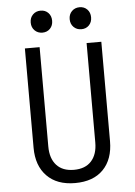

<svg xmlns="http://www.w3.org/2000/svg" viewBox="-61 -970 722 1026"><g transform="rotate(-5 300.0 -457.0)"><path d="M95 -197V-730H174V-197Q174 -133 206.5 -97Q239 -61 300 -61Q361 -61 393.5 -97Q426 -133 426 -197V-730H505V-197Q505 -100 451.5 -45Q398 10 300 10Q203 10 149 -45.5Q95 -101 95 -197ZM138 -865Q138 -891 154.5 -907.5Q171 -924 196 -924Q221 -924 237 -907.5Q253 -891 253 -865Q253 -839 237 -822.5Q221 -806 196 -806Q171 -806 154.5 -822.5Q138 -839 138 -865ZM347 -865Q347 -891 363.5 -907.5Q380 -924 405 -924Q430 -924 446 -907.5Q462 -891 462 -865Q462 -839 446 -822.5Q430 -806 405 -806Q380 -806 363.5 -822.5Q347 -839 347 -865Z"/></g></svg>

Font: JetBrains Mono Semi Light
Style: Regular
Weight: 350
Monospace: yes
Designer: Philipp Nurullin, Konstantin Bulenkov
Foundry: JetBrains
Version: 2.002